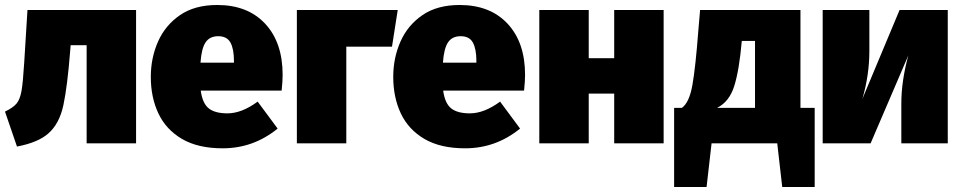

<svg xmlns="http://www.w3.org/2000/svg" viewBox="-20 -574 3858 769"><path d="M48 13 0 -127Q33 -143 46.5 -159.5Q60 -176 66 -209Q72 -242 77 -324L90 -534H525V0H327V-393H263L261 -369Q250 -229 234 -153.5Q218 -78 173 -39Q132 -3 48 13Z M872 20Q773 20 709 -17.5Q645 -55 614.5 -119.5Q584 -184 584 -266Q584 -342 613 -407.5Q642 -473 701 -513.5Q760 -554 850 -554Q972 -554 1042 -479Q1112 -404 1112 -274Q1112 -249 1108 -211H784Q791 -160 816 -140Q841 -120 891 -120Q948 -120 1012 -167L1092 -59Q995 20 872 20ZM917 -323V-330Q917 -378 903 -403.5Q889 -429 854 -429Q820 -429 803.5 -404.5Q787 -380 783 -323Z M1367 0H1169V-534H1573L1550 -387H1367Z M1843 20Q1744 20 1680 -17.5Q1616 -55 1585.5 -119.5Q1555 -184 1555 -266Q1555 -342 1584 -407.5Q1613 -473 1672 -513.5Q1731 -554 1821 -554Q1943 -554 2013 -479Q2083 -404 2083 -274Q2083 -249 2079 -211H1755Q1762 -160 1787 -140Q1812 -120 1862 -120Q1919 -120 1983 -167L2063 -59Q1966 20 1843 20ZM1888 -323V-330Q1888 -378 1874 -403.5Q1860 -429 1825 -429Q1791 -429 1774.5 -404.5Q1758 -380 1754 -323Z M2638 0H2440V-199H2338V0H2140V-534H2338V-341H2440V-534H2638Z M3243 175H3113L3093 0H2830L2810 175H2680V-142H2711Q2741 -163 2753.5 -235Q2766 -307 2777 -452L2784 -534H3186V-142H3243ZM3004 -142V-410H2951Q2941 -294 2921 -230Q2901 -166 2852 -142Z M3776 0H3590V-160Q3590 -249 3618 -352L3467 0H3275V-534H3462V-370Q3462 -274 3434 -178L3583 -534H3776Z"/></svg>

Font: Trujillo Black
Style: Regular
Weight: 900
Designer: Fira Sans original fonts by bBox Type GmbH, Carrois Corporate GbR, & Edenspiekermann AG / Changes by Cristiano Sobral
Foundry: Fira Sans original fonts by bBox Type GmbH, Carrois Corporate GbR, & Edenspiekermann AG / Changes by Cristiano Sobral
Version: Version 4.301;July 28, 2020;FontCreator 13.0.0.2655 64-bit